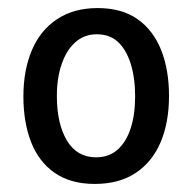

<svg xmlns="http://www.w3.org/2000/svg" viewBox="-20 -800 476 476"><path d="M315 -561Q315 -607 304 -642Q293 -677 272.5 -696Q252 -715 220 -715Q189 -715 167 -695.5Q145 -676 133 -641.5Q121 -607 121 -562Q121 -493 146 -451.5Q171 -410 218 -410Q250 -410 271.5 -429Q293 -448 304 -482Q315 -516 315 -561ZM399 -562Q399 -496 378 -447Q357 -398 316 -371Q275 -344 215 -344Q155 -344 115.5 -371.5Q76 -399 57 -448Q38 -497 38 -561Q38 -626 59 -675.5Q80 -725 121.5 -752.5Q163 -780 222 -780Q282 -780 321 -752.5Q360 -725 379.5 -676Q399 -627 399 -562Z"/></svg>

Font: Yaldevi ExtraLight Medium
Style: Regular
Weight: 500
Version: Version 1.100